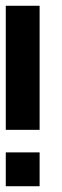

<svg xmlns="http://www.w3.org/2000/svg" viewBox="-20 -645 216 665"><path d="M0 -195.3V-625H117.2V-195.3ZM117.2 0H0V-117.2H117.2Z"/></svg>

Font: Leporid
Style: Regular
Weight: 400
Designer: GGBotNet
Foundry: GGBotNet
Version: 1.00